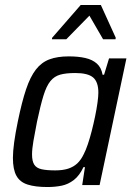

<svg xmlns="http://www.w3.org/2000/svg" viewBox="-20 -745 537 773"><path d="M171 8Q122 8 91 -2Q60 -12 46 -37.5Q32 -63 32 -109Q32 -135 37 -172Q42 -209 52 -257Q68 -335 85 -385.5Q102 -436 124.5 -465Q147 -494 179 -506Q211 -518 257 -518Q295 -518 323.5 -511.5Q352 -505 370 -489Q388 -473 393 -444H399L419 -510H489L381 0H311L322 -72H316Q300 -38 277.5 -20.5Q255 -3 228.5 2.5Q202 8 171 8ZM202 -59Q233 -59 254.5 -66Q276 -73 291 -87Q306 -101 317 -124Q325 -139 333.5 -164Q342 -189 349.5 -218.5Q357 -248 363 -277Q369 -306 372.5 -331.5Q376 -357 376 -372Q376 -415 355 -433Q334 -451 283 -451Q246 -451 222.5 -444.5Q199 -438 183 -418.5Q167 -399 155 -360Q143 -321 129 -255Q120 -209 114.5 -177Q109 -145 109 -123Q109 -96 118 -82Q127 -68 148 -63.5Q169 -59 202 -59ZM189 -587 190 -593 305 -725H386L446 -593L445 -587H395L340 -682L247 -587Z"/></svg>

Font: Saira SemiCondensed
Style: Italic
Weight: 400
Width: 4
Italic angle: -12°
Designer: Hector Gatti with collaboration of the Omnibus-Type team
Foundry: Omnibus-Type
Version: Version 1.101